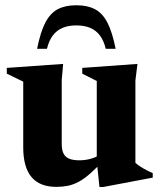

<svg xmlns="http://www.w3.org/2000/svg" viewBox="-20 -716 624 748"><path d="M220.5 -155Q220.5 -131.5 227.5 -117.8Q234.5 -104 249.5 -97.8Q264.5 -91.5 289 -91.5Q315 -91.5 338 -98.8Q361 -106 377 -118.5L391.5 -99.5Q358.5 -64 333.5 -41.8Q308.5 -19.5 287 -8Q265.5 3.5 244.5 7.8Q223.5 12 199.5 12Q134.5 12 102.5 -26.5Q70.5 -65 70.5 -142V-398L6.5 -429V-451.5L226 -467L220.5 -404.5ZM367.5 12.5 357 -87V-400.5L300.5 -429V-451.5L515.5 -467L507.5 -402.5V-82Q513 -76.5 520.8 -71Q528.5 -65.5 537.8 -60.2Q547 -55 556.5 -50.2Q566 -45.5 575 -41.5V-24L382 12.5ZM277.5 -617Q246.5 -617 223.8 -607.5Q201 -598 185.8 -577.8Q170.5 -557.5 163 -526H124.5Q137.5 -591 156.5 -627.8Q175.5 -664.5 204.8 -680Q234 -695.5 277.5 -695.5Q321 -695.5 350.2 -680Q379.5 -664.5 398.5 -627.8Q417.5 -591 430.5 -526H392Q384.5 -557.5 369.2 -577.8Q354 -598 331.2 -607.5Q308.5 -617 277.5 -617Z"/></svg>

Font: Newsreader 36pt
Style: Bold
Weight: 700
Designer: Hugues Gentile
Foundry: Production Type
Version: Version 1.003